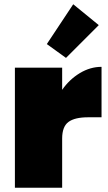

<svg xmlns="http://www.w3.org/2000/svg" viewBox="-20 -882 507 902"><path d="M272 -460Q306 -509 355 -538.5Q404 -568 457 -568V-331H394Q331 -331 301.5 -309Q272 -287 272 -231V0H50V-564H272ZM290 -610 200 -675 324 -862 444 -764Z"/></svg>

Font: Fz Poppins Black
Style: Regular
Weight: 900
Designer: Ninad Kale (Devanagari), Jonny Pinhorn (Latin)
Foundry: Indian Type Foundry
Version: Vit hóa bi Vntype.Com & FontZin.Com